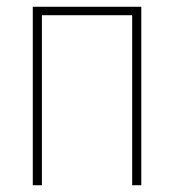

<svg xmlns="http://www.w3.org/2000/svg" viewBox="-20 -548 515 568"><path d="M77 -528V0H104V-503H371V0H398V-528Z"/></svg>

Font: Noto Sans Display SemiCondensed Thin
Style: Regular
Weight: 250
Width: 4
Designer: Monotype Design team
Foundry: Monotype Imaging Inc.
Version: 1.000